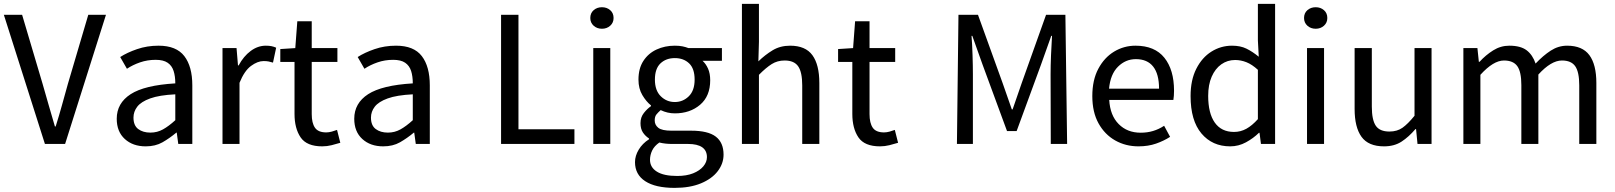

<svg xmlns="http://www.w3.org/2000/svg" viewBox="-22 -731 8202 975"><path d="M206.1 0 -2.4 -655.8H90.3L194.3 -305.2Q211.4 -247.6 225.3 -197Q239.3 -146.5 256.8 -88.9H260.7Q278.8 -146.5 292.7 -197Q306.6 -247.6 322.8 -305.2L426.3 -655.8H516.1L308.6 0Z M717.8 12.2Q652.8 12.2 611.8 -25.1Q570.8 -62.5 570.8 -127.9Q570.8 -207 641.4 -252.7Q711.9 -298.3 868.2 -307.6Q868.2 -343.8 859.6 -370.6Q851.1 -397.5 829.3 -412.4Q807.6 -427.2 768.6 -427.2Q726.6 -427.2 689.2 -414.3Q651.9 -401.4 622.6 -381.8L588.4 -441.4Q623 -463.9 673.8 -481.4Q724.6 -499 783.2 -499Q873.5 -499 914.1 -446Q954.6 -393.1 954.6 -297.4V0H883.3L875.5 -57.6H873.5Q838.9 -28.8 803 -8.3Q767.1 12.2 717.8 12.2ZM741.7 -57.6Q776.4 -57.6 805.7 -74Q835 -90.3 868.2 -120.6V-252Q787.1 -248 740.7 -231.2Q694.3 -214.4 675 -189.2Q655.8 -164.1 655.8 -133.8Q655.8 -93.8 679.9 -75.7Q704.1 -57.6 741.7 -57.6Z M1107.9 0V-486.8H1179.2L1186.5 -398.9H1189.9Q1214.8 -445.3 1251 -472.2Q1287.1 -499 1327.6 -499Q1344.2 -499 1356.4 -496.6Q1368.7 -494.1 1380.4 -488.8L1364.3 -413.1Q1352.1 -417 1341.8 -418.9Q1331.5 -420.9 1316.4 -420.9Q1286.1 -420.9 1252.4 -396Q1218.8 -371.1 1194.3 -310.5V0Z M1614.3 12.2Q1535.6 12.2 1504.6 -33.4Q1473.6 -79.1 1473.6 -152.3V-416.5H1401.4V-481.9L1477.5 -486.8L1487.8 -623H1561V-486.8H1691.4V-416.5H1561V-151.4Q1561 -106.4 1577.4 -82.5Q1593.8 -58.6 1634.8 -58.6Q1647.9 -58.6 1662.8 -62.7Q1677.7 -66.9 1689.5 -71.3L1706.1 -5.9Q1685.5 0.5 1662.1 6.3Q1638.7 12.2 1614.3 12.2Z M1923.8 12.2Q1858.9 12.2 1817.9 -25.1Q1776.9 -62.5 1776.9 -127.9Q1776.9 -207 1847.4 -252.7Q1918 -298.3 2074.2 -307.6Q2074.2 -343.8 2065.7 -370.6Q2057.1 -397.5 2035.4 -412.4Q2013.7 -427.2 1974.6 -427.2Q1932.6 -427.2 1895.3 -414.3Q1857.9 -401.4 1828.6 -381.8L1794.4 -441.4Q1829.1 -463.9 1879.9 -481.4Q1930.7 -499 1989.3 -499Q2079.6 -499 2120.1 -446Q2160.6 -393.1 2160.6 -297.4V0H2089.4L2081.5 -57.6H2079.6Q2044.9 -28.8 2009 -8.3Q1973.1 12.2 1923.8 12.2ZM1947.8 -57.6Q1982.4 -57.6 2011.7 -74Q2041 -90.3 2074.2 -120.6V-252Q1993.2 -248 1946.8 -231.2Q1900.4 -214.4 1881.1 -189.2Q1861.8 -164.1 1861.8 -133.8Q1861.8 -93.8 1886 -75.7Q1910.2 -57.6 1947.8 -57.6Z M2522.5 0V-655.8H2610.8V-74.7H2895V0Z M2990.7 0V-486.8H3077.1V0ZM3034.7 -585Q3009.8 -585 2992.7 -600.3Q2975.6 -615.7 2975.6 -639.6Q2975.6 -664.6 2992.7 -679.4Q3009.8 -694.3 3034.7 -694.3Q3059.6 -694.3 3076.7 -679.4Q3093.8 -664.6 3093.8 -639.6Q3093.8 -615.7 3076.7 -600.3Q3059.6 -585 3034.7 -585Z M3403.8 223.1Q3306.6 223.1 3254.6 189.2Q3202.6 155.3 3202.6 92.3Q3202.6 60.5 3221.4 29.1Q3240.2 -2.4 3273.9 -23.9V-27.8Q3255.4 -39.6 3242.9 -58.1Q3230.5 -76.7 3230.5 -105.5Q3230.5 -135.7 3247.6 -157.2Q3264.6 -178.7 3283.7 -191.9V-195.8Q3259.8 -214.8 3240 -248Q3220.2 -281.2 3220.2 -326.7Q3220.2 -383.3 3245.1 -421.6Q3270 -460 3312 -479.5Q3354 -499 3404.8 -499Q3427.2 -499 3443.8 -495.6Q3460.4 -492.2 3474.1 -486.8H3644V-422.4H3545.4Q3562.5 -407.2 3573.5 -382.6Q3584.5 -357.9 3584.5 -323.7Q3584.5 -242.7 3533.2 -199Q3481.9 -155.3 3404.8 -155.3Q3367.2 -155.3 3333 -171.9Q3320.3 -160.6 3311.5 -149.9Q3302.7 -139.2 3302.7 -119.1Q3302.7 -96.7 3321 -82Q3339.4 -67.4 3387.7 -67.4H3487.3Q3573.7 -67.4 3613 -37.1Q3652.3 -6.8 3652.3 54.2Q3652.3 99.6 3622.8 138.2Q3593.3 176.8 3537.6 200Q3481.9 223.1 3403.8 223.1ZM3417 162.6Q3463.9 162.6 3497.6 149.2Q3531.2 135.7 3549.6 113.8Q3567.9 91.8 3567.9 66.9Q3567.9 33.7 3543.7 16.8Q3519.5 0 3471.7 0H3389.6Q3375 0 3358.4 -1.7Q3341.8 -3.4 3326.2 -7.3Q3300.8 10.3 3289.8 33.2Q3278.8 56.2 3278.8 80.6Q3278.8 118.7 3313.7 140.6Q3348.6 162.6 3417 162.6ZM3404.8 -212.9Q3445.8 -212.9 3475.6 -241.9Q3505.4 -271 3505.4 -326.7Q3505.4 -382.8 3477.3 -409.4Q3449.2 -436 3404.8 -436Q3360.4 -436 3332 -409.2Q3303.7 -382.3 3303.7 -326.7Q3303.7 -271.5 3333.5 -242.2Q3363.3 -212.9 3404.8 -212.9Z M3745.6 0V-711.4H3832V-518.6L3829.1 -419.4Q3862.8 -452.1 3901.4 -475.6Q3939.9 -499 3990.2 -499Q4068.4 -499 4103.5 -450.7Q4138.7 -402.3 4138.7 -309.1V0H4051.8V-297.4Q4051.8 -364.7 4031.2 -394.3Q4010.7 -423.8 3962.4 -423.8Q3925.8 -423.8 3896.7 -405.5Q3867.7 -387.2 3832 -351.1V0Z M4446.8 12.2Q4368.2 12.2 4337.2 -33.4Q4306.2 -79.1 4306.2 -152.3V-416.5H4233.9V-481.9L4310.1 -486.8L4320.3 -623H4393.6V-486.8H4523.9V-416.5H4393.6V-151.4Q4393.6 -106.4 4409.9 -82.5Q4426.3 -58.6 4467.3 -58.6Q4480.5 -58.6 4495.4 -62.7Q4510.3 -66.9 4522 -71.3L4538.6 -5.9Q4518.1 0.5 4494.6 6.3Q4471.2 12.2 4446.8 12.2Z M4837.4 0 4845.2 -655.8H4944.3L5069.8 -308.1L5116.2 -175.3H5120.1L5166 -308.1L5290 -655.8H5388.2L5397 0H5314L5313 -352.5Q5313 -396.5 5315.2 -450.9Q5317.4 -505.4 5320.3 -548.8H5316.4L5264.2 -402.3L5140.6 -65.4H5091.8L4967.8 -402.3L4915.5 -548.8H4911.6Q4915 -505.4 4916.7 -450.9Q4918.5 -396.5 4918.5 -352.5V0Z M5759.3 12.2Q5694.3 12.2 5641.1 -17.8Q5587.9 -47.9 5556.4 -104.7Q5524.9 -161.6 5524.9 -243.2Q5524.9 -324.7 5555.4 -381.8Q5585.9 -439 5635.7 -469Q5685.5 -499 5744.1 -499Q5841.8 -499 5890.9 -437.7Q5939.9 -376.5 5939.9 -270Q5939.9 -256.8 5939 -244.9Q5938 -232.9 5936.5 -223.6H5610.8Q5615.2 -145 5658.7 -101.1Q5702.1 -57.1 5770.5 -57.1Q5804.2 -57.1 5833.5 -65.9Q5862.8 -74.7 5889.6 -92.3L5919.9 -36.1Q5888.2 -15.6 5848.4 -1.7Q5808.6 12.2 5759.3 12.2ZM5609.9 -280.8H5863.8Q5863.8 -355 5834 -392.8Q5804.2 -430.7 5746.1 -430.7Q5693.8 -430.7 5655.3 -392.3Q5616.7 -354 5609.9 -280.8Z M6225.1 12.2Q6134.3 12.2 6079.1 -53.2Q6023.9 -118.7 6023.9 -243.2Q6023.9 -324.7 6053 -381.8Q6082 -439 6129.9 -469Q6177.7 -499 6234.4 -499Q6276.9 -499 6307.4 -484.1Q6337.9 -469.2 6370.1 -442.9L6365.7 -525.9V-711.4H6453.1V0H6381.3L6374 -56.6H6371.1Q6342.8 -28.8 6305.2 -8.3Q6267.6 12.2 6225.1 12.2ZM6244.6 -61Q6277.8 -61 6307.1 -77.1Q6336.4 -93.3 6365.7 -126V-376.5Q6335.9 -403.8 6307.6 -415Q6279.3 -426.3 6250 -426.3Q6210.9 -426.3 6179.9 -404.3Q6148.9 -382.3 6131.1 -341.6Q6113.3 -300.8 6113.3 -244.1Q6113.3 -156.2 6146.7 -108.6Q6180.2 -61 6244.6 -61Z M6615.2 0V-486.8H6701.7V0ZM6659.2 -585Q6634.3 -585 6617.2 -600.3Q6600.1 -615.7 6600.1 -639.6Q6600.1 -664.6 6617.2 -679.4Q6634.3 -694.3 6659.2 -694.3Q6684.1 -694.3 6701.2 -679.4Q6718.3 -664.6 6718.3 -639.6Q6718.3 -615.7 6701.2 -600.3Q6684.1 -585 6659.2 -585Z M7006.3 12.2Q6926.8 12.2 6891.8 -36.4Q6856.9 -85 6856.9 -177.7V-486.8H6944.3V-189.5Q6944.3 -122.1 6964.4 -92.5Q6984.4 -63 7033.7 -63Q7072.8 -63 7100.1 -82.3Q7127.4 -101.6 7161.1 -143.1V-486.8H7247.6V0H7176.3L7168.9 -75.7H7166Q7132.3 -36.1 7095.5 -12Q7058.6 12.2 7006.3 12.2Z M7409.2 0V-486.8H7480.5L7487.8 -417H7491.2Q7522.9 -451.7 7560.8 -475.3Q7598.6 -499 7642.6 -499Q7699.7 -499 7730.5 -475.6Q7761.2 -452.1 7775.9 -408.2Q7814 -448.7 7852.8 -473.9Q7891.6 -499 7936 -499Q8013.7 -499 8049.1 -450.9Q8084.5 -402.8 8084.5 -309.6V0H7997.6V-297.9Q7997.6 -365.2 7977.3 -394.5Q7957 -423.8 7909.7 -423.8Q7855 -423.8 7790 -352.5V0H7703.6V-298.8Q7703.6 -366.2 7683.1 -395Q7662.6 -423.8 7615.2 -423.8Q7561.5 -423.8 7495.6 -351.1V0Z"/></svg>

Font: Varta Light Medium
Style: Regular
Weight: 500
Version: Version 1.004